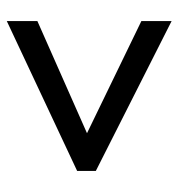

<svg xmlns="http://www.w3.org/2000/svg" viewBox="0 -642 525 565"><g transform="rotate(90 262.5 -359.5)"><path d="M42 -207 372 -353 42 -513V-602L483 -379V-324L42 -117Z"/></g></svg>

Font: Noto Sans Ethiopic SemiCondensed Medium
Style: Regular
Weight: 500
Width: 4
Designer: Monotype Design Team
Foundry: Monotype Imaging Inc.
Version: Version 2.102; ttfautohint (v1.8.4.7-5d5b)